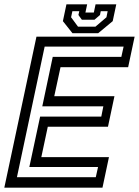

<svg xmlns="http://www.w3.org/2000/svg" viewBox="-37 -870 644 890"><path d="M-17 0 132 -700H587L557 -558.5H243.5L214.5 -424H493.5L463.5 -282.5H184.5L154.5 -141.5H468L438 0ZM41.5 -48.5H407L417.5 -96H99L149 -329.5H432.5L442 -377H159L207.5 -606.5H525.5L536 -654H170ZM299 -716 254.5 -772 271 -850H367L359 -812H398L406 -850H502L485.5 -772L418 -716ZM324.5 -746.5H405.5L456.5 -790L462 -818H430L426.5 -800.5L401 -778.5H342.5L326.5 -800.5L330.5 -818H298.5L292.5 -790Z"/></svg>

Font: Tourney Medium
Style: Italic
Weight: 500
Italic angle: -12°
Version: Version 1.015